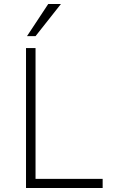

<svg xmlns="http://www.w3.org/2000/svg" viewBox="-20 -947 571 967"><path d="M111 0V-705H159V-46H497V0ZM116 -765 223 -927H287L159 -765Z"/></svg>

Font: Nunito Sans 7pt SemiCondensed ExtraLight
Style: Regular
Weight: 250
Width: 4
Designer: Vernon Adams
Foundry: Vernon Adams
Version: Version 3.101;gftools[0.9.27]